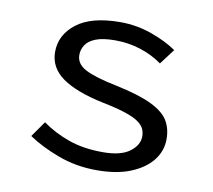

<svg xmlns="http://www.w3.org/2000/svg" viewBox="-63 -569 726 653"><g transform="rotate(10 300.0 -243.0)"><path d="M310 12Q239 12 177 -11Q115 -34 71 -64L109 -118Q151 -88 202 -70Q253 -52 320 -52Q382 -52 412.5 -75Q443 -98 443 -128Q443 -142 437.5 -154Q432 -166 416.5 -177Q401 -188 371 -198Q341 -208 291 -218Q196 -238 148.5 -272Q101 -306 101 -360Q101 -419 152 -458.5Q203 -498 303 -498Q359 -498 411 -479.5Q463 -461 499 -436L459 -383Q426 -407 384 -420.5Q342 -434 296 -434Q254 -434 229.5 -424.5Q205 -415 194.5 -399Q184 -383 184 -364Q184 -333 217.5 -315.5Q251 -298 325 -283Q406 -266 449.5 -245Q493 -224 509.5 -197Q526 -170 526 -133Q526 -93 501 -60.5Q476 -28 428 -8Q380 12 310 12Z"/></g></svg>

Font: Source Code Pro
Style: Regular
Weight: 400
Monospace: yes
Designer: Paul D. Hunt, Teo Tuominen
Foundry: Adobe Systems Incorporated
Version: Version 1.018;hotconv 1.0.116;makeotfexe 2.5.65601